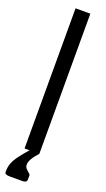

<svg xmlns="http://www.w3.org/2000/svg" viewBox="-193 -823 565 1019"><g transform="rotate(20 89.0 -313.0)"><path d="M125 0Q81.5 46.9 81.5 76.2Q81.5 88.9 89.8 98.1Q98.1 107.4 106.4 113.8Q114.7 120.1 114.7 125V146Q114.7 151.4 114.3 153.8Q113.8 156.2 111.1 159.9Q108.4 163.6 101.6 165Q94.7 166.5 83.5 166.5H21Q5.9 166.5 -1 163.8Q-7.8 161.1 -9 157.7Q-10.3 154.3 -10.3 146Q-10.3 113.3 5.9 83.7Q22 54.2 69.8 0ZM125 -791.5V0H41.5V-791.5Z"/></g></svg>

Font: Gputeks
Style: Regular
Weight: 500
Version: Version 0.9